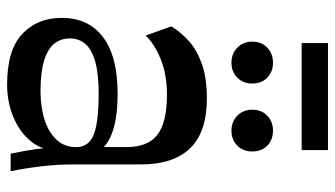

<svg xmlns="http://www.w3.org/2000/svg" viewBox="-224 -722 958 549"><g transform="rotate(90 254.5 -448.0)"><path d="M420 0Q412.1 -35 406.6 -75.3Q401.1 -115.6 401.1 -153.7V-331Q401.1 -393.1 365.3 -420Q329.6 -446.9 251.3 -446.9Q194.7 -446.9 150.8 -429.5Q106.9 -412.1 82.2 -385.9L55.8 -459.4Q71.9 -485.8 97.2 -508.9Q122.6 -532 162.7 -546.5Q202.8 -561 261.6 -561Q358.2 -561 404.4 -513.2Q450.6 -465.3 450.6 -373.2V-179Q450.6 -133.2 456.1 -87.3Q461.6 -41.4 470 0ZM222.2 10.2Q123.7 10.2 77.6 -33.1Q31.6 -76.3 31.6 -145.8Q31.6 -222.6 86.8 -264.2Q142 -305.8 248 -305.8Q325 -305.8 367.9 -287.1Q410.8 -268.4 413.9 -242L409.8 -127.1Q408.8 -85.7 382.1 -54.8Q355.4 -24 313.3 -6.9Q271.2 10.2 222.2 10.2ZM241.1 -85.4Q287.6 -85.4 323.3 -97.1Q359.1 -108.7 380.1 -131.4Q401.1 -154.1 401.1 -185.9Q401.6 -209.2 387.1 -223.8Q372.6 -238.4 338.9 -245Q305.3 -251.6 247.8 -251.6Q191 -251.6 156.4 -241.7Q121.8 -231.8 106.1 -213.4Q90.3 -195 90.3 -168.8Q90.3 -144 105.1 -125.1Q119.8 -106.2 153.2 -95.8Q186.7 -85.4 241.1 -85.4ZM159.6 -631.3Q134.4 -631.3 117 -647.9Q99.6 -664.6 99.6 -690.7Q99.6 -717.8 117 -733.9Q134.4 -750.1 159.6 -750.1Q185.6 -750.1 202.4 -733.9Q219.3 -717.8 219.3 -690.7Q219.3 -664.6 202.4 -647.9Q185.6 -631.3 159.6 -631.3ZM353.9 -631.3Q328.7 -631.3 311.5 -647.9Q294.2 -664.6 294.2 -690.7Q294.2 -717.8 311.5 -733.9Q328.7 -750.1 353.9 -750.1Q379.9 -750.1 396.8 -733.9Q413.6 -717.8 413.6 -690.7Q413.6 -664.6 396.8 -647.9Q379.9 -631.3 353.9 -631.3ZM103.6 -832.1V-907.3H409.6V-832.1Z"/></g></svg>

Font: Savate ExtraLight
Style: Regular
Weight: 200
Designer: Max Esnée
Foundry: Plomb Type
Version: Version 2.000